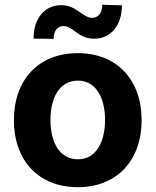

<svg xmlns="http://www.w3.org/2000/svg" viewBox="-20 -776 654 807"><path d="M205.3 -612.6C205.3 -645.6 221.6 -666.5 246.1 -666.5C289.4 -666.5 306.5 -612.9 377.1 -613.3C441.4 -613.6 491.8 -663.7 492.5 -753.6L409.8 -756C409.4 -723.4 394.9 -701.3 367.5 -701C327.1 -701 302.2 -754.6 236.5 -754.3C171.9 -753.9 121.1 -703.8 121.1 -613.6ZM306.8 10.7C472.3 10.7 575.3 -102.6 575.3 -270.6C575.3 -439.6 472.3 -552.6 306.8 -552.6C141.3 -552.6 38.4 -439.6 38.4 -270.6C38.4 -102.6 141.3 10.7 306.8 10.7ZM307.5 -106.5C231.2 -106.5 192.1 -176.5 192.1 -271.7C192.1 -366.8 231.2 -437.1 307.5 -437.1C382.5 -437.1 421.5 -366.8 421.5 -271.7C421.5 -176.5 382.5 -106.5 307.5 -106.5Z"/></svg>

Font: TID UI
Style: Bold
Weight: 700
Designer: The TID Project Authors
Foundry: Bakken & Bæck
Version: Version 1.001;hotconv 1.0.109;makeotfexe 2.5.65596